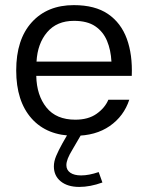

<svg xmlns="http://www.w3.org/2000/svg" viewBox="-20 -530 578 757"><path d="M123 -231Q124.5 -154.3 163.1 -106.2Q201.7 -58.1 276.9 -58.1Q328.1 -58.1 360.8 -81.3Q393.6 -104.5 407.2 -136.7H489.7Q468.3 -71.8 412.8 -33.2Q357.4 5.4 274.4 5.4Q165.5 5.4 104.7 -62.7Q43.9 -130.9 43.9 -252.4Q43.9 -374.5 105.2 -442.1Q166.5 -509.8 271 -509.8Q354.5 -509.8 405.8 -474.9Q457 -439.9 480 -377.2Q502.9 -314.5 499.5 -231ZM124 -287.1H419.4Q417 -333 401.9 -369.1Q386.7 -405.3 355.5 -426.5Q324.2 -447.8 271.5 -447.8Q204.1 -447.8 166 -403.1Q127.9 -358.4 124 -287.1ZM369.1 148.4 383.8 189.5Q335.4 207 292.5 207Q246.6 207 219.5 185.1Q192.4 163.1 192.4 126Q192.4 106.4 201.4 85Q210.4 63.5 226.1 35.2L246.6 -0.5V-4.9L299.3 -1.5L300.8 -0.5L266.6 58.1Q252.9 80.6 247.3 95.2Q241.7 109.9 241.7 121.1Q241.7 140.1 257.1 150.9Q272.5 161.6 299.8 161.6Q330.6 161.6 369.1 148.4Z"/></svg>

Font: Estedad-FD Regular
Style: FD-Regular
Weight: 400
Designer: Amin Abedi
Version: Version 7.3